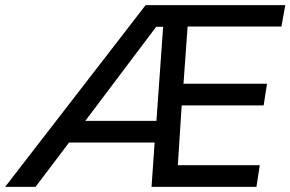

<svg xmlns="http://www.w3.org/2000/svg" viewBox="-70 -725 1127 745"><path d="M-50 0 495 -705H1037L1022 -622H658L642 -400H966L953 -316H635L620 -84H938L925 0H518L530 -172H198L68 0ZM536 -621 261 -256H537L563 -621Z"/></svg>

Font: Winston Medium
Style: Italic
Weight: 500
Italic angle: -9°
Designer: Original fonts by Vernon Adams / Changes by Cristiano Sobral
Foundry: Original fonts by Vernon Adams / Changes by Cristiano Sobral
Version: Version 2.503;July 17, 2020;FontCreator 13.0.0.2655 64-bit